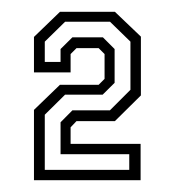

<svg xmlns="http://www.w3.org/2000/svg" viewBox="-20 -720 296 325"><path d="M37.5 -415V-534L81.5 -576.5H147L157 -586.5V-628.5L147 -638.5H109.5L99.5 -628.5V-597.5H37.5V-657.5L81.5 -700H174.5L218.5 -658V-558.5L174.5 -515H109.5L99.5 -504.5V-476.5H218V-415ZM55.8 -432.5H198.8V-459H82.5V-513L102.5 -533.2H166L200.8 -568V-649.5L166.2 -683.2H90.2L55.8 -649.5V-615.2H82.5V-637L102.5 -656.8H154.2L174 -637V-579.8L153.8 -559.8H90.2L55.8 -525.8Z"/></svg>

Font: Tourney Thin
Style: Regular
Weight: 100
Designer: Tyler Finck
Foundry: Etcetera Type Co
Version: Version 1.015